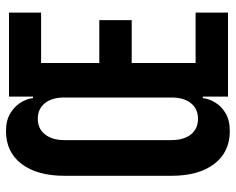

<svg xmlns="http://www.w3.org/2000/svg" viewBox="-93 -687 786 640"><g transform="rotate(-90 300.0 -367.0)"><path d="M183 6Q113 6 73.5 -46Q34 -98 34 -189V-545Q34 -636 73.5 -688Q113 -740 183 -740Q219 -740 242.5 -725.5Q266 -711 278.5 -690.5Q291 -670 293 -650H298V-730H578V-623H410V-429H553V-321H410V-108H578V0H298V-84H293Q291 -64 278.5 -43Q266 -22 242.5 -8Q219 6 183 6ZM224 -100Q257 -100 276 -123.5Q295 -147 295 -189V-545Q295 -587 276 -610.5Q257 -634 224 -634Q191 -634 172 -610Q153 -586 153 -545V-189Q153 -147 172 -123.5Q191 -100 224 -100Z"/></g></svg>

Font: Tiny
Style: Bold
Weight: 700
Monospace: yes
Designer: Philipp Nurullin, Konstantin Bulenkov
Foundry: JetBrains
Version: Version 2.251; ttfautohint (v1.8.4.7-5d5b)